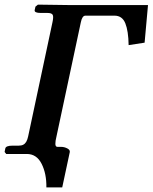

<svg xmlns="http://www.w3.org/2000/svg" viewBox="-21 -668 662 833"><path d="M95.2 0H5.9L-1 -8.8L2 -23.9Q4.4 -36.1 33.7 -36.1H60.5Q72.3 -36.1 80.1 -40.3Q87.9 -44.4 93 -53.2Q98.1 -62 101.1 -76.2L206.5 -570.8Q211.9 -594.7 207.8 -603.3Q203.6 -611.8 185.1 -611.8H156.2Q127.4 -611.8 129.4 -624L132.8 -639.2L143.6 -647.9Q271 -646 283.2 -646H621.1L606.4 -482.9L537.1 -472.2Q536.1 -533.7 522.7 -566.9Q509.3 -600.1 475.6 -600.1H349.6Q335.4 -600.1 329.6 -570.8L224.1 -76.2Q218.8 -55.2 219.2 -43Q219.7 -30.8 228.5 -30.8H244.6Q257.8 -30.8 270.8 -24.2Q283.7 -17.6 281.7 -7.8L249 145H180.2Q181.2 85.9 159.7 43Q138.2 0 95.2 0Z"/></svg>

Font: Linux Libertine Slanted
Style: Semibold Slanted
Weight: 600
Designer: Philipp H. Poll
Foundry: Philipp H. Poll
Version: Version 5.1.1